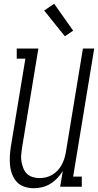

<svg xmlns="http://www.w3.org/2000/svg" viewBox="-20 -993 521 1021"><path d="M159 8Q134 8 110 0Q86 -8 70 -25Q54 -42 45 -65Q36 -88 33.5 -113Q31 -138 32.5 -163.5Q34 -189 38 -215L115 -681H69V-735H184L97 -206Q94 -187 92.5 -168Q91 -149 94.5 -131.5Q98 -114 104.5 -97.5Q111 -81 123.5 -69Q136 -57 153.5 -51.5Q171 -46 190 -46Q207 -46 224.5 -50Q242 -54 258 -63.5Q274 -73 286.5 -86.5Q299 -100 307.5 -115.5Q316 -131 321.5 -148Q327 -165 330 -182L421 -735H481L369 -54H415V0H300L314 -84Q302 -64 285 -46Q268 -28 247.5 -15.5Q227 -3 204.5 2.5Q182 8 159 8ZM325 -800 215 -937 268 -973 369 -830Z"/></svg>

Font: Iosevka QP Light
Style: Italic
Weight: 300
Italic angle: -9°
Designer: Belleve Invis
Foundry: Belleve Invis
Version: Version 20.0.0; ttfautohint (v1.8.4)